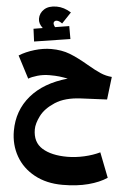

<svg xmlns="http://www.w3.org/2000/svg" viewBox="-71 -838 823 1259"><g transform="rotate(5 340.5 -208.5)"><path d="M681 300Q632 333 558 352.5Q484 372 389 372Q283 372 204 329Q125 286 83 212Q41 138 41 47Q41 -87 124 -184Q207 -281 363 -325Q333 -331 307.5 -334Q282 -337 242 -337Q201 -337 163 -326Q125 -315 105 -302L29 -448Q72 -475 129 -492Q186 -509 239 -509Q308 -509 362 -488Q416 -467 486 -426Q539 -395 575 -379.5Q611 -364 650 -361L632 -211L461 -203Q355 -198 291.5 -156.5Q228 -115 202.5 -64Q177 -13 177 25Q177 110 238.5 148Q300 186 404 186Q458 186 515.5 173Q573 160 618 138ZM358 -585 122 -548 111 -631 171 -641Q141 -668 141 -700Q141 -737 169 -763Q197 -789 250 -789Q298 -789 346 -759L295 -682Q282 -691 274 -694Q266 -697 258 -697Q250 -697 244.5 -692Q239 -687 239 -680Q239 -669 251 -654L343 -669Z"/></g></svg>

Font: FiraGO Heavy
Style: Regular
Weight: 900
Designer: bBox Type
Foundry: bBox Type GmbH
Version: Version 1.001